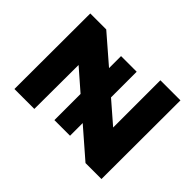

<svg xmlns="http://www.w3.org/2000/svg" viewBox="-139 -681 825 825"><g transform="rotate(-45 274.0 -268.5)"><path d="M230 -121H517V1L38 0V-97L151 -227H74V-322H233L315 -416L47 -417V-538L507 -537V-440L398 -314H471V-219H315Z"/></g></svg>

Font: TypoPRO Montserrat Alternates
Style: Regular
Weight: 600
Designer: Julieta Ulanovsky
Foundry: Julieta Ulanovsky
Version: Version 6.001